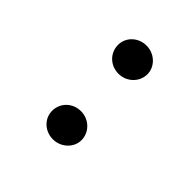

<svg xmlns="http://www.w3.org/2000/svg" viewBox="-8 -832 323 323"><g transform="rotate(-45 153.5 -670.0)"><path d="M84 -705C66 -705 51 -690 51 -670C51 -651 66 -635 84 -635C103 -635 118 -651 118 -670C118 -690 103 -705 84 -705ZM241 -705C222 -705 207 -690 207 -670C207 -651 222 -635 241 -635C259 -635 274 -651 274 -670C274 -690 259 -705 241 -705Z"/></g></svg>

Font: Montserrat arm ExtraLight
Style: Regular
Weight: 275
Designer: Julieta Ulanovsky
Foundry: Julieta Ulanovsky
Version: Version 6.000;PS 006.000;hotconv 1.0.88;makeotf.lib2.5.64775